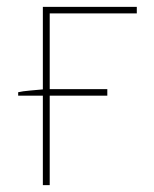

<svg xmlns="http://www.w3.org/2000/svg" viewBox="-20 -540 449 560"><path d="M105 0H125V-501H379V-520H105ZM33 -261H293V-280H113Q92 -278 68.5 -276Q45 -274 33 -271Z"/></svg>

Font: Fixel Variable
Style: Regular
Weight: 100
Width: 3
Designer: AlfaBravo + MacPaw
Foundry: Kyrylo Tkachov, Marchela Mozhyna, Serhii Makarenko, Maria Weinstein, Zakhar Kryvoshyya
Version: Version 1.211